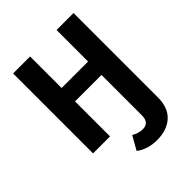

<svg xmlns="http://www.w3.org/2000/svg" viewBox="-253 -823 1175 1175"><g transform="rotate(-45 334.5 -236.0)"><path d="M449 -692H596V38Q596 127 545.5 173.5Q495 220 407 220Q329 220 272 178L322 90Q359 111 393 111Q449 111 449 47V-303H220V0H73V-692H220V-419H449Z"/></g></svg>

Font: FiraGO SemiBold
Style: Regular
Weight: 600
Designer: bBox Type
Foundry: bBox Type GmbH
Version: Version 1.001;PS 001.001;hotconv 1.0.88;makeotf.lib2.5.64775